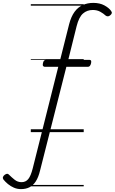

<svg xmlns="http://www.w3.org/2000/svg" viewBox="-213 -914 794 1328"><path d="M-68 394Q-94 394 -117 384Q-140 374 -158 359Q-176 344 -189 328Q-195 319 -192.5 310.5Q-190 302 -179 294Q-168 287 -161.5 288Q-155 289 -147 298Q-133 312 -112 329Q-91 346 -64 346Q-35 346 -17.5 324.5Q0 303 13 252L190 -452H96Q89 -452 85 -458Q81 -464 84 -476Q88 -500 105 -500H203L265 -746Q279 -800 303 -832.5Q327 -865 360 -879.5Q393 -894 432 -894Q477 -894 508.5 -877Q540 -860 555 -839Q562 -830 560 -822.5Q558 -815 549 -808Q541 -801 533 -801Q525 -801 518 -806Q502 -821 480 -833Q458 -845 429 -845Q389 -845 361 -820.5Q333 -796 317 -733L259 -500H406Q422 -500 417 -477Q411 -452 396 -452H246L64 266Q53 312 34.5 340.5Q16 369 -9.5 381.5Q-35 394 -68 394ZM0 365H366V375H0ZM0 -20H366V0H0ZM0 -505H366V-500H0ZM0 -885H366V-875H0Z"/></svg>

Font: Playwrite IS Guides
Style: Regular
Weight: 400
Designer: Veronika Burian, José Scaglione
Foundry: TypeTogether
Version: Version 1.003